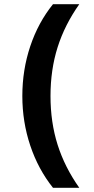

<svg xmlns="http://www.w3.org/2000/svg" viewBox="-20 -790 450 920"><path d="M234 110Q163 21 125 -92.5Q87 -206 87 -330Q87 -455 125 -568.5Q163 -682 234 -770H360Q290 -671 256 -563.5Q222 -456 222 -330Q222 -204 256 -96.5Q290 11 360 110Z"/></svg>

Font: M PLUS 2 Thin
Style: Bold
Weight: 700
Version: Version 1.001